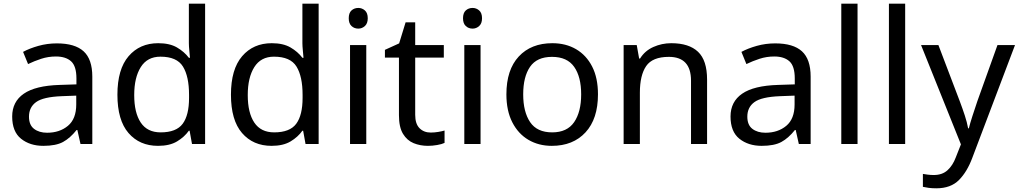

<svg xmlns="http://www.w3.org/2000/svg" viewBox="-20 -780 5518 1040"><path d="M288 -545Q386 -545 433 -502Q480 -459 480 -365V0H416L399 -76H395Q360 -32 321.5 -11Q283 10 215 10Q142 10 94 -28.5Q46 -67 46 -149Q46 -229 109 -272.5Q172 -316 303 -320L394 -323V-355Q394 -422 365 -448Q336 -474 283 -474Q241 -474 203 -461.5Q165 -449 132 -433L105 -499Q140 -518 188 -531.5Q236 -545 288 -545ZM314 -259Q214 -255 175.5 -227Q137 -199 137 -148Q137 -103 164.5 -82Q192 -61 235 -61Q303 -61 348 -98.5Q393 -136 393 -214V-262Z M836 10Q736 10 676 -59.5Q616 -129 616 -267Q616 -405 676.5 -475.5Q737 -546 837 -546Q899 -546 938.5 -523Q978 -500 1003 -467H1009Q1008 -480 1005.5 -505.5Q1003 -531 1003 -546V-760H1091V0H1020L1007 -72H1003Q979 -38 939 -14Q899 10 836 10ZM850 -63Q935 -63 969.5 -109.5Q1004 -156 1004 -250V-266Q1004 -366 971 -419.5Q938 -473 849 -473Q778 -473 742.5 -416.5Q707 -360 707 -265Q707 -169 742.5 -116Q778 -63 850 -63Z M1451 10Q1351 10 1291 -59.5Q1231 -129 1231 -267Q1231 -405 1291.5 -475.5Q1352 -546 1452 -546Q1514 -546 1553.5 -523Q1593 -500 1618 -467H1624Q1623 -480 1620.5 -505.5Q1618 -531 1618 -546V-760H1706V0H1635L1622 -72H1618Q1594 -38 1554 -14Q1514 10 1451 10ZM1465 -63Q1550 -63 1584.5 -109.5Q1619 -156 1619 -250V-266Q1619 -366 1586 -419.5Q1553 -473 1464 -473Q1393 -473 1357.5 -416.5Q1322 -360 1322 -265Q1322 -169 1357.5 -116Q1393 -63 1465 -63Z M1921 -737Q1941 -737 1956.5 -723.5Q1972 -710 1972 -681Q1972 -653 1956.5 -639Q1941 -625 1921 -625Q1899 -625 1884 -639Q1869 -653 1869 -681Q1869 -710 1884 -723.5Q1899 -737 1921 -737ZM1964 -536V0H1876V-536Z M2313 -62Q2333 -62 2354 -65.5Q2375 -69 2388 -73V-6Q2374 1 2348 5.5Q2322 10 2298 10Q2256 10 2220.5 -4.5Q2185 -19 2163 -55Q2141 -91 2141 -156V-468H2065V-510L2142 -545L2177 -659H2229V-536H2384V-468H2229V-158Q2229 -109 2252.5 -85.5Q2276 -62 2313 -62Z M2540 -737Q2560 -737 2575.5 -723.5Q2591 -710 2591 -681Q2591 -653 2575.5 -639Q2560 -625 2540 -625Q2518 -625 2503 -639Q2488 -653 2488 -681Q2488 -710 2503 -723.5Q2518 -737 2540 -737ZM2583 -536V0H2495V-536Z M3219 -269Q3219 -136 3151.5 -63Q3084 10 2969 10Q2898 10 2842.5 -22.5Q2787 -55 2755 -117.5Q2723 -180 2723 -269Q2723 -402 2790 -474Q2857 -546 2972 -546Q3045 -546 3100.5 -513.5Q3156 -481 3187.5 -419.5Q3219 -358 3219 -269ZM2814 -269Q2814 -174 2851.5 -118.5Q2889 -63 2971 -63Q3052 -63 3090 -118.5Q3128 -174 3128 -269Q3128 -364 3090 -418Q3052 -472 2970 -472Q2888 -472 2851 -418Q2814 -364 2814 -269Z M3616 -546Q3712 -546 3761 -499.5Q3810 -453 3810 -349V0H3723V-343Q3723 -472 3603 -472Q3514 -472 3480 -422Q3446 -372 3446 -278V0H3358V-536H3429L3442 -463H3447Q3473 -505 3519 -525.5Q3565 -546 3616 -546Z M4179 -545Q4277 -545 4324 -502Q4371 -459 4371 -365V0H4307L4290 -76H4286Q4251 -32 4212.5 -11Q4174 10 4106 10Q4033 10 3985 -28.5Q3937 -67 3937 -149Q3937 -229 4000 -272.5Q4063 -316 4194 -320L4285 -323V-355Q4285 -422 4256 -448Q4227 -474 4174 -474Q4132 -474 4094 -461.5Q4056 -449 4023 -433L3996 -499Q4031 -518 4079 -531.5Q4127 -545 4179 -545ZM4205 -259Q4105 -255 4066.5 -227Q4028 -199 4028 -148Q4028 -103 4055.5 -82Q4083 -61 4126 -61Q4194 -61 4239 -98.5Q4284 -136 4284 -214V-262Z M4625 0H4537V-760H4625Z M4883 0H4795V-760H4883Z M4969 -536H5063L5179 -231Q5194 -191 5206 -154.5Q5218 -118 5224 -85H5228Q5234 -110 5247 -150.5Q5260 -191 5274 -232L5383 -536H5478L5247 74Q5219 150 5174.5 195Q5130 240 5052 240Q5028 240 5010 237.5Q4992 235 4979 232V162Q4990 164 5005.5 166Q5021 168 5038 168Q5084 168 5112.5 142Q5141 116 5157 73L5185 2Z"/></svg>

Font: Noto Sans Old South Arabian
Style: Regular
Weight: 400
Designer: Monotype Design Team
Foundry: Monotype Imaging Inc.
Version: Version 2.001; ttfautohint (v1.8.4.7-5d5b)